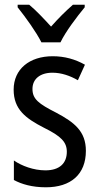

<svg xmlns="http://www.w3.org/2000/svg" viewBox="-20 -786 421 816"><path d="M156 -606H237C259 -652 307 -715 340 -755V-766H290C255 -735 231 -711 197 -673C166 -707 132 -743 104 -766H55V-755C90 -711 134 -650 156 -606ZM345 -145C345 -228 296 -266 219 -307C144 -345 118 -365 118 -408C118 -450 150 -477 203 -477C241 -477 278 -464 311 -445L341 -511C300 -534 255 -547 204 -547C105 -547 38 -492 38 -405C38 -321 89 -283 167 -243C240 -207 264 -182 264 -141C264 -92 233 -62 173 -62C123 -62 72 -81 39 -104V-21C72 -3 117 10 175 10C281 10 345 -45 345 -145Z"/></svg>

Font: Noto Sans Khmer UI Condensed
Style: Regular
Weight: 400
Width: 3
Designer: Danh Hong and the Monotype Design Team
Foundry: Monotype Imaging Inc.
Version: Version 2.002